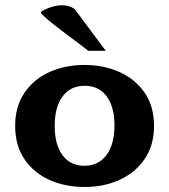

<svg xmlns="http://www.w3.org/2000/svg" viewBox="-20 -708 654 742"><path d="M307.1 14.6Q231.9 14.6 171.1 -12.7Q110.4 -40 74.5 -92.8Q38.6 -145.5 38.6 -221.2Q38.6 -295.9 74 -348.6Q109.4 -401.4 170.2 -429.2Q231 -457 307.1 -457Q379.9 -457 440.7 -430.2Q501.5 -403.3 538.3 -350.8Q575.2 -298.3 575.2 -221.2Q575.2 -146.5 539.3 -93.8Q503.4 -41 442.6 -13.2Q381.8 14.6 307.1 14.6ZM306.2 -67.4Q360.8 -67.4 391.6 -108.9Q422.4 -150.4 422.4 -223.6Q422.4 -294.9 392.1 -335.7Q361.8 -376.5 307.6 -376.5Q252.4 -376.5 221.9 -335.4Q191.4 -294.4 191.4 -221.7Q191.4 -149.4 221.4 -108.4Q251.5 -67.4 306.2 -67.4ZM320.8 -511.7Q314.9 -517.1 294.7 -532.2Q274.4 -547.4 248.3 -566.9Q222.2 -586.4 197 -606Q171.9 -625.5 155 -640.4Q138.2 -655.3 137.7 -660.2Q137.7 -662.6 149.9 -669.2Q162.1 -675.8 180.9 -681.6Q199.7 -687.5 218.8 -687.5Q235.4 -687.5 250.5 -682.6Q265.6 -677.7 273.4 -666.5L388.7 -511.7Z"/></svg>

Font: Kameron
Style: Bold
Weight: 700
Designer: Vernon Adams
Foundry: Vernon Adams
Version: Version 1.100